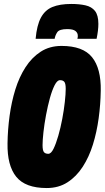

<svg xmlns="http://www.w3.org/2000/svg" viewBox="-20 -941 529 970"><path d="M216 9Q108 9 62 -48Q16 -105 18 -217Q19 -286 28.5 -356Q38 -426 57.5 -489Q77 -552 109 -601.5Q141 -651 186 -680Q231 -709 291 -709Q399 -709 445 -652Q491 -595 489 -483Q488 -414 478.5 -344Q469 -274 449.5 -211Q430 -148 398 -98.5Q366 -49 321 -20Q276 9 216 9ZM224 -164Q238 -164 250.5 -189.5Q263 -215 274.5 -255Q286 -295 294.5 -340Q303 -385 307.5 -426Q312 -467 312 -492Q312 -519 305 -527.5Q298 -536 283 -536Q269 -536 256 -510.5Q243 -485 232 -445Q221 -405 212.5 -359.5Q204 -314 199.5 -273.5Q195 -233 195 -208Q195 -181 202 -172.5Q209 -164 224 -164ZM340 -921Q381 -921 412 -914Q443 -907 460 -885.5Q477 -864 477 -820Q477 -789 468 -745H371Q373 -752 373 -755Q373 -758 373 -761Q373 -775 361 -784.5Q349 -794 320 -794Q280 -794 269.5 -778.5Q259 -763 256 -745H160Q166 -813 186.5 -851.5Q207 -890 244.5 -905.5Q282 -921 340 -921Z"/></svg>

Font: Georama Condensed Black
Style: Italic
Weight: 900
Width: 3
Italic angle: -9°
Designer: Jean-Baptiste Levee
Foundry: Production Type
Version: Version 1.000